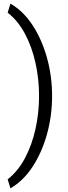

<svg xmlns="http://www.w3.org/2000/svg" viewBox="-20 -814 374 1051"><path d="M193.8 -288.6Q193.8 -381.3 174.3 -469.5Q154.8 -557.6 116.5 -629.4Q78.1 -701.2 22 -744.6L37.1 -793.9Q106.9 -754.4 158 -676.5Q209 -598.6 237.1 -498Q265.1 -397.5 265.1 -288.6Q265.1 -179.7 237.1 -79.1Q209 21.5 158 99.1Q106.9 176.8 37.1 216.8L22 167.5Q78.1 124 116.5 52Q154.8 -20 174.3 -108.2Q193.8 -196.3 193.8 -288.6Z"/></svg>

Font: Vazirmatn RD FD Light
Style: Regular
Weight: 300
Designer: Saber Rastikerdar
Foundry: Saber Rastikerdar
Version: Version 33.003